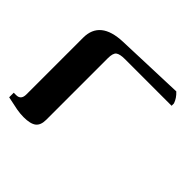

<svg xmlns="http://www.w3.org/2000/svg" viewBox="-152 -839 1039 1039"><g transform="rotate(-45 367.5 -320.0)"><path d="M619 7H637Q667 -3 692 -30L678 -424Q672 -592 541 -592H107Q65 -592 65 -628V-647H30Q19 -598 14 -570Q9 -542 9 -516Q9 -464 26.5 -441.5Q44 -419 86 -419H557Q596 -419 607.5 -404Q619 -389 619 -351Z"/></g></svg>

Font: Noto Serif Hebrew SemiCondensed Extra
Style: Regular
Weight: 800
Width: 4
Designer: Monotype Design Team
Foundry: Monotype Imaging Inc.
Version: Version 1.901